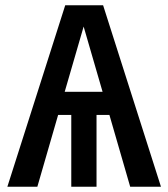

<svg xmlns="http://www.w3.org/2000/svg" viewBox="-20 -710 640 730"><path d="M396 -273H347V0H251V-273H201L122 0H8L228 -690H372L592 0H475ZM370 -361 298 -609 226 -361Z"/></svg>

Font: Fira Mono Medium
Style: Regular
Weight: 500
Designer: Carrois Corporate & Edenspiekermann AG
Foundry: Carrois Corporate GbR & Edenspiekermann AG
Version: Version 3.206